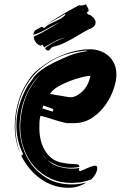

<svg xmlns="http://www.w3.org/2000/svg" viewBox="-20 -834 613 912"><path d="M414 18Q376 31 356 32.5Q336 34 321 35Q265 35 220 14Q175 -7 143 -43Q111 -79 93.5 -127.5Q76 -176 76 -231Q76 -263 82 -297.5Q88 -332 100 -365.5Q112 -399 131 -428Q149 -457 174 -480Q148 -459 130 -430Q111 -401 98 -367.5Q85 -334 79 -298.5Q73 -263 73 -230Q73 -188 86.5 -140.5Q100 -93 130 -52.5Q160 -12 207.5 15Q255 42 323 42Q355 42 390 33Q352 58 305 58Q267 58 233.5 46.5Q200 35 171.5 14.5Q143 -6 120 -34Q97 -62 81 -94L90 -102Q73 -136 65.5 -170Q58 -204 58 -239Q58 -290 72.5 -337Q87 -384 111 -426L135 -459Q141 -470 152.5 -481Q164 -492 178 -502.5Q192 -513 207.5 -521.5Q223 -530 237 -537Q273 -555 309 -569.5Q345 -584 393 -591L389 -594Q297 -585 233 -549.5Q169 -514 129 -463Q89 -412 71 -351.5Q53 -291 53 -233Q53 -202 58.5 -170.5Q64 -139 75 -108Q50 -168 50 -235Q50 -301 72 -366Q94 -431 141 -486Q201 -541 272 -570.5Q343 -600 409 -600Q430 -600 452 -593Q474 -586 492 -571.5Q510 -557 521.5 -534Q533 -511 533 -478Q533 -451 520 -412Q507 -373 481.5 -336.5Q456 -300 418 -274.5Q380 -249 330 -249H297Q260 -257 229.5 -267.5Q199 -278 172 -284Q168 -268 167.5 -253.5Q167 -239 167 -225Q167 -196 173.5 -168.5Q180 -141 194 -118Q208 -95 229.5 -79.5Q251 -64 282 -60Q301 -56 315 -55.5Q329 -55 338.5 -54.5Q348 -54 352.5 -51.5Q357 -49 357 -42Q347 -39 336.5 -38Q326 -37 315 -37Q280 -37 252 -48.5Q224 -60 204 -75Q227 -52 259 -42.5Q291 -33 322 -33Q339 -33 357 -36Q355 -30 355 -29Q355 -23 360 -21Q364 -22 374 -26.5Q384 -31 394.5 -35.5Q405 -40 415 -43.5Q425 -47 429 -47Q434 -47 438 -45.5Q442 -44 442 -34Q442 -24 435 -10Q428 4 414 18ZM276 -378 298 -374Q309 -372 318 -372Q328 -372 341.5 -378.5Q355 -385 368.5 -397Q382 -409 392.5 -427Q403 -445 408 -468L410 -474Q396 -474 368 -467Q340 -460 310 -448.5Q280 -437 254 -421.5Q228 -406 218 -388Q233 -385 247.5 -382.5Q262 -380 276 -378ZM230 -304Q232 -306 232.5 -310Q233 -314 233 -316L186 -333L181 -319ZM202 -77Q195 -85 188 -93Q182 -100 178 -107Q187 -90 202 -77ZM209 -594Q204 -594 200 -597.5Q196 -601 193 -605Q237 -639 289 -655Q263 -650 238 -636.5Q213 -623 190 -609Q188 -613 185.5 -616.5Q183 -620 180 -622L174 -617Q158 -621 149 -634.5Q140 -648 140 -660L144 -662Q170 -673 202.5 -692Q235 -711 263 -728Q233 -714 203.5 -697Q174 -680 139 -668Q139 -685 150.5 -692Q162 -699 178 -707L190 -701Q201 -712 214.5 -719Q228 -726 241.5 -732Q255 -738 267.5 -745Q280 -752 291 -764Q289 -764 289 -768Q266 -753 243 -741Q221 -729 197 -716Q234 -738 270 -761Q307 -784 355 -809Q358 -808 365 -808Q378 -808 389 -814Q391 -807 396 -799Q401 -791 401 -784Q401 -777 392 -776L397 -766Q410 -764 422 -752Q434 -740 434 -729Q434 -715 424.5 -707Q415 -699 398 -693Q384 -686 365.5 -674.5Q347 -663 325.5 -651Q304 -639 280.5 -628Q257 -617 232 -612Q226 -610 220 -602Q214 -594 209 -594Z"/></svg>

Font: Finger Paint
Style: Regular
Weight: 400
Designer: Ralph du Carrois
Foundry: Ralph du Carrois
Version: Version 1.002